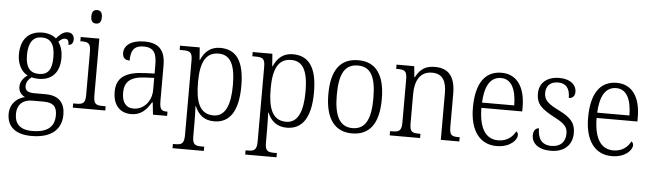

<svg xmlns="http://www.w3.org/2000/svg" viewBox="-56 -978 4918 1448"><g transform="rotate(5 2403.5 -254.5)"><path d="M216 240C368 240 442 169 442 59C442 -26 399 -83 296 -83H211C164 -83 139 -96 139 -130C139 -164 158 -185 179 -201C190 -196 218 -194 233 -194C338 -194 390 -263 390 -364C390 -422 375 -459 356 -486C373 -503 386 -513 406 -513C427 -513 434 -496 434 -469C459 -469 470 -488 470 -514C470 -540 454 -563 421 -563C382 -563 353 -529 336 -509C315 -528 277 -544 233 -544C124 -544 68 -476 68 -364C68 -298 96 -238 147 -212C118 -192 93 -162 93 -123C93 -82 117 -59 142 -48C87 -36 30 8 30 89C30 183 92 240 216 240ZM230 -231C164 -231 129 -273 129 -364C129 -462 165 -507 229 -507C297 -507 329 -464 329 -365C329 -270 298 -231 230 -231ZM218 202C117 202 85 150 85 86C85 4 138 -26 198 -26H284C353 -26 386 -2 386 68C386 148 342 202 218 202Z M627 -647C650 -647 667 -659 667 -698C667 -737 650 -749 627 -749C604 -749 587 -737 587 -698C587 -659 604 -647 627 -647ZM508 0H754V-32H736C682 -32 662 -39 662 -105V-536H521V-504H530C580 -504 600 -496 600 -431V-103C600 -39 580 -32 526 -32H508Z M949 10C1031 10 1068 -40 1100 -92H1105L1115 0H1222V-32H1218C1174 -32 1162 -46 1162 -111V-375C1162 -493 1112 -544 1003 -544C906 -544 850 -503 850 -445C850 -408 869 -391 904 -391C904 -462 924 -506 1001 -506C1084 -506 1100 -454 1100 -372V-310L1023 -307C880 -301 812 -254 812 -148C812 -40 871 10 949 10ZM964 -33C903 -33 876 -79 876 -145C876 -224 915 -269 1033 -274L1100 -277V-185C1100 -103 1044 -33 964 -33Z M1284 239H1521V207H1502C1454 207 1432 201 1432 136V25C1432 -22 1430 -64 1429 -92H1432C1458 -29 1503 10 1578 10C1693 10 1760 -78 1760 -273C1760 -462 1698 -546 1577 -546C1501 -546 1458 -502 1432 -442H1429L1422 -536H1273V-504H1294C1349 -504 1369 -497 1369 -433V133C1369 200 1347 207 1298 207H1284ZM1570 -34C1465 -34 1432 -124 1432 -274C1432 -416 1467 -502 1568 -502C1660 -502 1696 -425 1696 -273C1696 -121 1657 -34 1570 -34Z M1834 239H2071V207H2052C2004 207 1982 201 1982 136V25C1982 -22 1980 -64 1979 -92H1982C2008 -29 2053 10 2128 10C2243 10 2310 -78 2310 -273C2310 -462 2248 -546 2127 -546C2051 -546 2008 -502 1982 -442H1979L1972 -536H1823V-504H1844C1899 -504 1919 -497 1919 -433V133C1919 200 1897 207 1848 207H1834ZM2120 -34C2015 -34 1982 -124 1982 -274C1982 -416 2017 -502 2118 -502C2210 -502 2246 -425 2246 -273C2246 -121 2207 -34 2120 -34Z M2621 10C2754 10 2824 -79 2824 -268C2824 -456 2751 -544 2624 -544C2488 -544 2419 -455 2419 -268C2419 -80 2495 10 2621 10ZM2622 -30C2524 -30 2483 -113 2483 -268C2483 -425 2521 -504 2623 -504C2722 -504 2760 -426 2760 -268C2760 -116 2724 -30 2622 -30Z M2907 0H3137V-32H3129C3076 -32 3056 -38 3056 -102V-326C3056 -421 3090 -499 3185 -499C3265 -499 3294 -443 3294 -354V0H3434V-32H3427C3374 -32 3357 -39 3357 -105V-354C3357 -485 3305 -544 3203 -544C3138 -544 3093 -522 3058 -454H3054L3046 -536H2912V-504H2923C2973 -504 2994 -497 2994 -433V-105C2994 -39 2973 -32 2919 -32H2907Z M3716 10C3819 10 3870 -49 3870 -86C3870 -100 3863 -109 3855 -113C3834 -71 3791 -34 3725 -34C3633 -34 3579 -108 3578 -267H3887V-299C3887 -456 3820 -544 3707 -544C3584 -544 3514 -451 3514 -263C3514 -89 3590 10 3716 10ZM3823 -307H3579C3585 -431 3624 -504 3707 -504C3787 -504 3822 -425 3823 -307Z M4127 10C4225 10 4289 -45 4289 -138C4289 -211 4257 -252 4162 -299C4083 -338 4047 -365 4047 -421C4047 -471 4075 -508 4138 -508C4197 -508 4228 -473 4228 -399C4258 -399 4274 -418 4274 -450C4274 -499 4231 -543 4145 -543C4053 -543 3993 -494 3993 -412C3993 -333 4032 -298 4132 -245C4214 -203 4234 -177 4234 -129C4234 -68 4198 -27 4129 -27C4051 -27 4024 -78 4024 -151C4004 -151 3982 -136 3982 -95C3982 -37 4029 10 4127 10Z M4588 10C4691 10 4742 -49 4742 -86C4742 -100 4735 -109 4727 -113C4706 -71 4663 -34 4597 -34C4505 -34 4451 -108 4450 -267H4759V-299C4759 -456 4692 -544 4579 -544C4456 -544 4386 -451 4386 -263C4386 -89 4462 10 4588 10ZM4695 -307H4451C4457 -431 4496 -504 4579 -504C4659 -504 4694 -425 4695 -307Z"/></g></svg>

Font: Noto Serif Myanmar SemiCondensed Light
Style: Regular
Weight: 300
Width: 4
Designer: Ben Mitchell and the Monotype Design Team
Foundry: Monotype Imaging Inc.
Version: Version 2.106